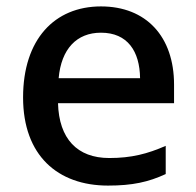

<svg xmlns="http://www.w3.org/2000/svg" viewBox="-20 -569 612 599"><path d="M295 -549C150 -549 52 -446 52 -265C52 -84 160 10 317 10C393 10 443 -1 497 -26V-114C440 -89 390 -76 321 -76C221 -76 164 -136 161 -247H523V-305C523 -455 436 -549 295 -549ZM295 -467C378 -467 416 -409 417 -325H163C171 -416 219 -467 295 -467Z"/></svg>

Font: Noto Sans Hanifi Rohingya Medium
Style: Regular
Weight: 500
Designer: Monotype Design Team and DaltonMaag
Foundry: Google LLC
Version: Version 2.102